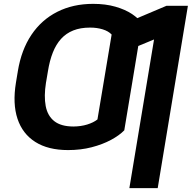

<svg xmlns="http://www.w3.org/2000/svg" viewBox="-20 -757 980 981"><path d="M670.9 -427.4 615 -91.2Q589.7 -65.1 546.9 -42.1Q504 -19.1 448.2 -4.6Q392.4 9.8 328.2 9.8Q225.9 9.8 160.4 -31.7Q94.9 -73.2 69.4 -150.2Q43.8 -227.3 61.4 -334.4L69.6 -384L223.6 -385.4L214.9 -334.4Q204 -265.6 213.5 -215.3Q223 -165.1 257.3 -138Q291.6 -110.9 354.8 -110.6Q393.5 -110.9 425.6 -120.8Q457.7 -130.8 477.9 -146.7L524.9 -427.4ZM705.4 -636.4 650.8 -306 504.3 -304.4 550.4 -580.5Q534.3 -597.9 504.5 -607.1Q474.7 -616.2 439.8 -616Q390.7 -616 354.3 -601.4Q317.9 -586.9 292.2 -558.7Q266.5 -530.4 250 -488.8Q233.5 -447.1 224.9 -393.1L215.9 -339.8L62.9 -340.4L71.1 -393.1Q89 -502.3 140.6 -579.2Q192.3 -656 272.7 -696.6Q353.1 -737.3 456 -737.3Q519.4 -737.3 569.7 -722.8Q620.1 -708.3 654.7 -685.2Q689.2 -662 705.4 -636.4ZM940.1 -727.5 785.8 204.1H641L767.1 -555.4L601.7 -486.9L628 -641.7L830.9 -727.5Z"/></svg>

Font: Inter Variable
Style: Italic
Weight: 400
Italic angle: -9.39999°
Designer: Rasmus Andersson
Foundry: rsms
Version: Version 4.001;git-9221beed3